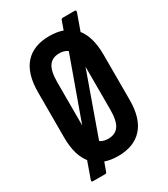

<svg xmlns="http://www.w3.org/2000/svg" viewBox="-187 -790 808 925"><g transform="rotate(-30 217.0 -327.5)"><path d="M49.7 50Q39.8 50 44 38.5L86.8 -82.2L122.5 -162.4L270.7 -574.3L280.9 -622.4L307.5 -697.4Q309.7 -705 317.8 -705H383.9Q393.8 -705 390 -693.3L348.3 -576.8L314.2 -501L164.9 -82.5L155.1 -34.5L126.9 42.8Q125.2 50 117.6 50ZM216.5 6Q128.3 6 81.6 -46Q34.8 -98.1 34.8 -200.8V-452.6Q34.8 -556.9 81.6 -609Q128.3 -661 216.5 -661Q304.8 -661 351.8 -609Q398.8 -556.9 398.8 -452.6V-200.8Q398.8 -98.1 351.8 -46Q304.8 6 216.5 6ZM216.5 -90.1Q256.1 -90.1 275.3 -117.1Q294.5 -144.1 294.5 -205.8V-448.2Q294.5 -510.9 275.3 -537.9Q256.1 -564.9 216.5 -564.9Q177.6 -564.9 158.4 -537.9Q139.2 -510.9 139.2 -448.2V-205.8Q139.2 -144.1 158.4 -117.1Q177.6 -90.1 216.5 -90.1Z"/></g></svg>

Font: Sofia Sans Extra Condensed
Style: Regular
Weight: 400
Designer: Botio Nikoltchev, Ani Petrova
Foundry: lettersoup
Version: Version 4.101